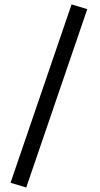

<svg xmlns="http://www.w3.org/2000/svg" viewBox="-20 -731 444 854"><path d="M298.3 -711.4 368.2 -690.4 96.7 103 26.9 82Z"/></svg>

Font: Shabnam WOL
Style: WOL
Weight: 400
Foundry: DejaVu fonts team - Redesigned by Saber Rastikerdar - Based on Vazir font
Version: Version 5.0.0